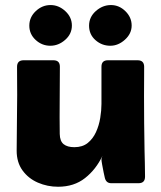

<svg xmlns="http://www.w3.org/2000/svg" viewBox="-20 -708 623 742"><path d="M409.7 0Q390.6 0 385.3 -20Q383.8 -25.9 380.6 -41.3Q377.4 -56.6 374.8 -71.5Q372.1 -86.4 372.1 -91.3Q372.1 -97.2 376 -106Q351.1 -53.2 308.6 -19.8Q266.1 13.7 204.6 13.7Q163.1 13.7 126.5 -2.2Q89.8 -18.1 67.1 -49.3Q44.4 -80.6 44.4 -125.5Q44.4 -179.7 45.4 -233.6Q46.4 -287.6 46.4 -341.8Q46.4 -368.7 46.1 -395.8Q45.9 -422.9 45.9 -449.7Q45.9 -475.1 71.3 -475.1H186.5Q211.4 -475.1 211.4 -450.2Q211.4 -385.3 210.7 -320.3Q210 -255.4 210.9 -190.4Q211.4 -162.6 225.8 -150.9Q240.2 -139.2 267.1 -139.2Q298.8 -139.2 319.1 -155.5Q339.4 -171.9 351.1 -197.8Q362.8 -223.6 367.4 -252.4Q372.1 -281.2 372.1 -306.2V-450.2Q372.1 -475.1 397 -475.1H511.7Q537.1 -475.1 537.1 -449.7Q537.1 -421.9 536.9 -394.3Q536.6 -366.7 536.6 -338.9Q536.6 -285.6 537.1 -232.7Q537.6 -179.7 538.6 -126.5Q539.1 -101.1 539.8 -75.9Q540.5 -50.8 540.5 -25.4Q540.5 0 515.6 0ZM380.4 -115.7Q379.4 -113.8 378.4 -111.8Q379.9 -114.3 380.4 -115.7ZM93.3 -608.9Q93.3 -641.6 118.2 -665Q143.1 -688.5 175.3 -688.5Q207 -688.5 232.4 -665Q257.8 -641.6 257.8 -609.4Q257.8 -576.7 231.9 -554Q206.1 -531.2 174.3 -531.2Q142.1 -531.2 117.7 -553.7Q93.3 -576.2 93.3 -608.9ZM324.2 -608.9Q324.2 -642.1 350.3 -665.3Q376.5 -688.5 408.7 -688.5Q440.4 -688.5 464.6 -664.8Q488.8 -641.1 488.8 -609.4Q488.8 -578.1 462.9 -554.7Q437 -531.2 406.2 -531.2Q373.5 -531.2 348.9 -553Q324.2 -574.7 324.2 -608.9Z"/></svg>

Font: Belanosima SemiBold
Style: Regular
Weight: 600
Designer: The DocRepair Project, Santiago Orozco
Foundry: Google
Version: Version 2.000